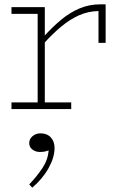

<svg xmlns="http://www.w3.org/2000/svg" viewBox="-20 -504 567 887"><path d="M184 -305V-337Q224 -381 264 -414Q304 -447 348.5 -465.5Q393 -484 444 -484H468V-306H435V-453Q387 -452 345.5 -433.5Q304 -415 264.5 -382.5Q225 -350 184 -305ZM33 0V-31H309V0ZM154 0V-471H187V0ZM33 -440V-471H187V-440ZM232 180Q232 223 204.5 272.5Q177 322 129 363L115 348Q151 310 176 272.5Q201 235 205 191Q193 195 185 196.5Q177 198 163 198Q145 198 130 187Q115 176 115 157Q115 138 130.5 125Q146 112 167 112Q197 112 214.5 130.5Q232 149 232 180Z"/></svg>

Font: BioRhyme ExtraLight
Style: Regular
Weight: 250
Designer: Aoife Mooney
Foundry: Aoife Mooney Type
Version: Version 1.600;gftools[0.9.33]